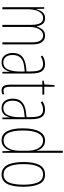

<svg xmlns="http://www.w3.org/2000/svg" viewBox="783 -1676 810 2416"><g transform="rotate(90 1188.0 -468.0)"><path d="M429 -630Q480 -630 509.5 -591Q539 -552 539 -467V-93H513V-465Q513 -542 488.5 -574Q464 -606 428 -606Q379 -606 349 -558.5Q319 -511 319 -434V-93H293V-448Q293 -510 282 -544.5Q271 -579 252 -592.5Q233 -606 209 -606Q171 -606 146 -579.5Q121 -553 109 -513Q97 -473 97 -430V-93H71V-620H90L93 -521H95Q103 -544 115 -569.5Q127 -595 149.5 -612.5Q172 -630 209 -630Q260 -630 282.5 -597.5Q305 -565 310 -524H313Q328 -569 354 -599.5Q380 -630 429 -630Z M785 -630Q848 -630 876.5 -589.5Q905 -549 905 -451V-93H884L883 -186H881Q875 -161 862.5 -137.5Q850 -114 826.5 -98.5Q803 -83 765 -83Q723 -83 697 -103Q671 -123 658.5 -154.5Q646 -186 646 -222Q646 -301 691 -340.5Q736 -380 818 -390L879 -397V-448Q879 -538 857 -571.5Q835 -605 785 -605Q767 -605 743 -599Q719 -593 691 -576L680 -598Q731 -630 785 -630ZM817 -367Q743 -359 707.5 -323.5Q672 -288 672 -222Q672 -166 697 -135.5Q722 -105 765 -105Q828 -105 854 -163Q880 -221 880 -313V-374Z M1121 -107Q1134 -107 1146.5 -110.5Q1159 -114 1166 -118V-93Q1156 -89 1145 -86Q1134 -83 1120 -83Q1074 -83 1059.5 -114Q1045 -145 1045 -205V-596H995V-614L1043 -621L1050 -749H1071V-620H1170V-596H1071V-201Q1071 -153 1081 -130Q1091 -107 1121 -107Z M1360 -630Q1423 -630 1451.5 -589.5Q1480 -549 1480 -451V-93H1459L1458 -186H1456Q1450 -161 1437.5 -137.5Q1425 -114 1401.5 -98.5Q1378 -83 1340 -83Q1298 -83 1272 -103Q1246 -123 1233.5 -154.5Q1221 -186 1221 -222Q1221 -301 1266 -340.5Q1311 -380 1393 -390L1454 -397V-448Q1454 -538 1432 -571.5Q1410 -605 1360 -605Q1342 -605 1318 -599Q1294 -593 1266 -576L1255 -598Q1306 -630 1360 -630ZM1392 -367Q1318 -359 1282.5 -323.5Q1247 -288 1247 -222Q1247 -166 1272 -135.5Q1297 -105 1340 -105Q1403 -105 1429 -163Q1455 -221 1455 -313V-374Z M1744 -83Q1670 -83 1632.5 -151Q1595 -219 1595 -349Q1595 -487 1635 -558.5Q1675 -630 1748 -630Q1786 -630 1812.5 -613.5Q1839 -597 1855.5 -572Q1872 -547 1877 -522H1879Q1878 -541 1877.5 -557.5Q1877 -574 1877 -590V-853H1903V-93H1883L1879 -199H1877Q1871 -172 1855 -145.5Q1839 -119 1812 -101Q1785 -83 1744 -83ZM1746 -108Q1809 -108 1843 -164.5Q1877 -221 1877 -314V-408Q1877 -496 1843 -550.5Q1809 -605 1749 -605Q1687 -605 1654.5 -540Q1622 -475 1622 -349Q1622 -235 1651 -171.5Q1680 -108 1746 -108Z M2330 -357Q2330 -217 2292 -150Q2254 -83 2177 -83Q2019 -83 2019 -359Q2019 -493 2057.5 -561.5Q2096 -630 2175 -630Q2260 -630 2295 -557Q2330 -484 2330 -357ZM2045 -359Q2045 -236 2077 -172Q2109 -108 2176 -108Q2242 -108 2273 -169Q2304 -230 2304 -358Q2304 -473 2275.5 -539Q2247 -605 2175 -605Q2106 -605 2075.5 -541.5Q2045 -478 2045 -359Z"/></g></svg>

Font: Noto Sans Kannada UI ExtraCondensed Thin
Style: Regular
Weight: 100
Width: 2
Designer: Jelle Bosma - Monotype Design Team
Foundry: Monotype Imaging Inc.
Version: Version 2.005; ttfautohint (v1.8.4.7-5d5b)